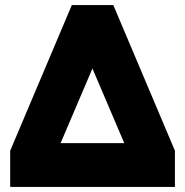

<svg xmlns="http://www.w3.org/2000/svg" viewBox="-20 -734 727 754"><path d="M20 -142 262 -714H425L667 -142V0H20ZM468 -172 343 -465 218 -172Z"/></svg>

Font: Prompt ExtraBold
Style: Regular
Weight: 800
Designer: Katatrad Team
Foundry: CadsonDemak
Version: Version 1.001